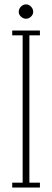

<svg xmlns="http://www.w3.org/2000/svg" viewBox="-20 -836 232 856"><path d="M34.5 0V-21.5H81V-678.5H34.5V-700H158V-678.5H111V-21.5H158V0ZM96 -752.5Q83.5 -752.5 73.5 -761.8Q63.5 -771 63.5 -783.5Q63.5 -796.5 73.5 -806.5Q83.5 -816.5 96 -816.5Q108.5 -816.5 118.2 -806.5Q128 -796.5 128 -783.5Q128 -771 118.2 -761.8Q108.5 -752.5 96 -752.5Z"/></svg>

Font: Imbue 48pt Thin
Style: Regular
Weight: 250
Designer: Tyler Finck
Foundry: Etcetera Type Company
Version: Version 1.102